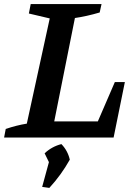

<svg xmlns="http://www.w3.org/2000/svg" viewBox="-41 -672 660 938"><path d="M520 -271H569L514 0H-21L-13 -42Q40 -60 90 -68L202 -582L100 -606L109 -652H455L446 -611Q381 -592 325 -584L224 -79H437ZM165 241 198 120 177 77Q212 44 259 32Q290 64 300 108Q258 183 200 246Z"/></svg>

Font: Piazzolla SC SemiBold
Style: Italic
Weight: 600
Italic angle: -11.3°
Designer: Juan Pablo del Peral
Foundry: Huerta Tipografica
Version: Version 1.330